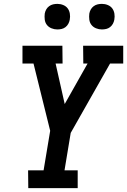

<svg xmlns="http://www.w3.org/2000/svg" viewBox="-20 -971 656 991"><path d="M126 0 125 -92H205L239 -296L153 -643H96V-735H302L303 -643H267L314 -434L432 -643H410L409 -735H616V-643H548L345 -285L313 -92H381V0ZM506 -819Q490 -819 475.5 -825Q461 -831 452 -842.5Q443 -854 441 -869.5Q439 -885 441 -901Q443 -912 448.5 -922Q454 -932 463.5 -939Q473 -946 484 -948.5Q495 -951 506 -951Q522 -951 536.5 -945Q551 -939 559.5 -927.5Q568 -916 570.5 -900.5Q573 -885 570 -869Q568 -858 562.5 -848Q557 -838 548 -831Q539 -824 528 -821.5Q517 -819 506 -819ZM276 -819Q260 -819 245.5 -825Q231 -831 222 -842.5Q213 -854 211 -869.5Q209 -885 211 -901Q213 -912 218.5 -922Q224 -932 233.5 -939Q243 -946 254 -948.5Q265 -951 276 -951Q292 -951 306.5 -945Q321 -939 329.5 -927.5Q338 -916 340.5 -900.5Q343 -885 340 -869Q338 -858 332.5 -848Q327 -838 318 -831Q309 -824 298 -821.5Q287 -819 276 -819Z"/></svg>

Font: Iosevka Etoile Semibold
Style: Italic
Weight: 600
Italic angle: -9°
Designer: Belleve Invis
Foundry: Belleve Invis
Version: Version 22.1.2; ttfautohint (v1.8.4)